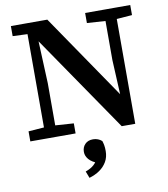

<svg xmlns="http://www.w3.org/2000/svg" viewBox="-98 -746 953 1090"><g transform="rotate(-10 378.5 -201.0)"><path d="M34 0V-58L142 -66H175L295 -58V0ZM124 0V-637H175L189 -308V0ZM467 -606V-664H727V-606L622 -598H590ZM560 5 179 -551H157L136 -602L39 -606V-664H249L585 -172L583 -169L573 -374V-664H638V5ZM446 128Q446 163 430.5 189.5Q415 216 389 234Q363 252 329 262L314 223Q345 212 363 195.5Q381 179 390 155L397 190Q357 175 340 155Q323 135 323 112Q323 85 340 67.5Q357 50 386 50Q401 50 414 55Q427 60 437 69Q441 81 443.5 94.5Q446 108 446 128Z"/></g></svg>

Font: Source Serif 4 SemiBold
Style: Regular
Weight: 600
Designer: Frank Grießhammer
Foundry: Adobe Systems Incorporated
Version: Version 4.004;hotconv 1.0.116;makeotfexe 2.5.65601